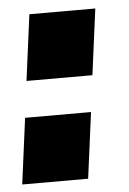

<svg xmlns="http://www.w3.org/2000/svg" viewBox="-46 -518 369 551"><g transform="rotate(-5 138.0 -242.5)"><path d="M210.9 -189.9 186 0H-3.9L21 -189.9ZM249 -484.9 224.1 -294.9H34.2L59.1 -484.9Z"/></g></svg>

Font: Cooper Hewitt
Style: Heavy Italic
Weight: 714
Designer: Village Type and Design LLC
Foundry: Cooper Hewitt Smithsonian Design Museum
Version: 1.000